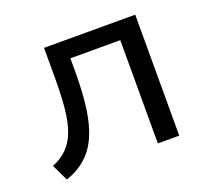

<svg xmlns="http://www.w3.org/2000/svg" viewBox="-93 -607 799 734"><g transform="rotate(-20 306.5 -240.5)"><path d="M62 11 30 -56Q66 -71 90 -95Q114 -119 127.5 -155Q141 -191 146.5 -242.5Q152 -294 152 -365V-492H523V0H436V-420H233V-362Q233 -281 224.5 -218.5Q216 -156 196.5 -111Q177 -66 144 -36Q111 -6 62 11Z"/></g></svg>

Font: Nunito Sans 9pt
Style: Regular
Weight: 400
Version: Version 3.101;gftools[0.9.27]